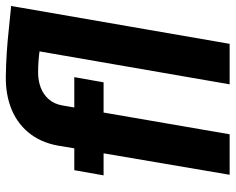

<svg xmlns="http://www.w3.org/2000/svg" viewBox="-94 -707 801 653"><g transform="rotate(-90 306.5 -380.5)"><path d="M176.3 0H38.6L135.3 -568.4Q143.6 -632.3 175.8 -675.8Q208 -719.2 258.8 -740.7Q309.6 -762.2 373 -761.2Q412.6 -760.7 452.6 -758.1Q492.7 -755.4 532.2 -751.2Q571.8 -747.1 610.8 -743.2L542.5 -633.3Q503.9 -640.1 464.6 -645.8Q425.3 -651.4 386.2 -651.4Q358.9 -651.4 335.4 -642.6Q312 -633.8 295.7 -615.5Q279.3 -597.2 274.4 -568.8ZM346.2 0 475.1 -743.7H612.8L483.9 0ZM370.6 -528.3 353 -428.7H36.6L54.2 -528.3Z"/></g></svg>

Font: Roboto
Style: Bold Italic
Weight: 700
Italic angle: -12°
Designer: Christian Robertson
Foundry: Google
Version: Version 3.0